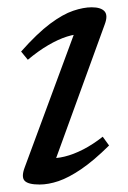

<svg xmlns="http://www.w3.org/2000/svg" viewBox="-20 -484 342 514"><path d="M46 -35.5 184.5 -410 200.5 -392.5Q182.5 -393.5 159 -386Q135.5 -378.5 109 -363Q82.5 -347.5 54.5 -324L36.5 -346Q80 -395 114.2 -420.5Q148.5 -446 176 -455.2Q203.5 -464.5 225.5 -464.5Q250 -464.5 259.8 -453.8Q269.5 -443 260.5 -419L122 -38L110 -61Q129 -59 152.8 -64.8Q176.5 -70.5 202.8 -84Q229 -97.5 255 -118L272 -94.5Q231 -54 197.5 -31.2Q164 -8.5 136.8 0.8Q109.5 10 86 10Q55.5 10 46 0Q36.5 -10 46 -35.5Z"/></svg>

Font: Newsreader 14pt
Style: Italic
Weight: 400
Italic angle: -17°
Designer: Hugues Gentile
Foundry: Production Type
Version: Version 1.003